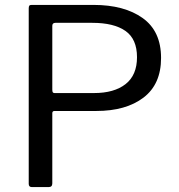

<svg xmlns="http://www.w3.org/2000/svg" viewBox="-20 -762 730 782"><path d="M372 -310H202Q193 -310 193 -301V-15Q193 0 178 0H110Q97 0 97 -13V-728Q97 -736 99.5 -739Q102 -742 109 -742H361Q486 -742 561 -688.5Q636 -635 636 -526Q636 -419 564.5 -364.5Q493 -310 372 -310ZM356 -669H206Q193 -669 193 -657V-397Q193 -389 195 -386Q197 -383 202 -383H363Q445 -383 491.5 -419.5Q538 -456 538 -529Q538 -603 491 -636Q444 -669 356 -669Z"/></svg>

Font: Libre Franklin
Style: Regular
Weight: 400
Designer: Pablo Impallari, Rodrigo Fuenzalida
Foundry: Impallari Type
Version: Version 1.002; ttfautohint (v1.5)